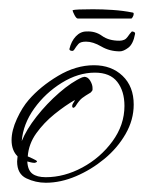

<svg xmlns="http://www.w3.org/2000/svg" viewBox="-20 -403 312 415"><path d="M79 -8Q57 -8 37 -17.5Q17 -27 17 -54Q17 -57 17.5 -60Q18 -63 18 -65Q5 -78 5 -100Q5 -121 16.5 -146Q28 -171 42 -187Q67 -216 105.5 -239Q144 -262 183 -262Q221 -262 245 -239Q269 -216 269 -177Q269 -144 251.5 -113.5Q234 -83 205.5 -59.5Q177 -36 144 -22Q111 -8 79 -8ZM79 -20Q119 -20 158 -41Q197 -62 223 -97.5Q249 -133 249 -174Q249 -206 233.5 -226Q218 -246 185 -246Q149 -246 113.5 -224Q78 -202 54 -168.5Q30 -135 27 -98Q37 -123 59 -151Q81 -179 108 -202.5Q135 -226 158 -236Q160 -236 160.5 -236.5Q161 -237 162 -237Q170 -237 175 -228.5Q180 -220 180 -213V-209Q180 -207 176 -203Q164 -196 157.5 -191Q151 -186 143 -173Q140 -170 139 -170Q136 -170 136 -174Q136 -177 138.5 -180.5Q141 -184 142 -187Q121 -175 98 -156.5Q75 -138 58.5 -115Q42 -92 40 -65Q42 -64 51 -60Q60 -56 60 -54Q60 -53 58 -52Q56 -51 55 -51Q51 -51 47 -52Q43 -53 39 -54Q40 -35 50 -27.5Q60 -20 79 -20ZM239 -292Q217 -292 199 -302.5Q181 -313 166 -313Q154 -313 149.5 -308Q145 -303 140 -295Q138 -293 137 -293Q130 -293 130 -297Q134 -314 144 -324.5Q154 -335 167 -335Q186 -336 200.5 -325.5Q215 -315 238 -315Q250 -315 255.5 -323Q261 -331 265 -335Q267 -335 269.5 -334Q272 -333 272 -330Q268 -308 257.5 -300Q247 -292 239 -292ZM148 -363Q145 -363 141 -370.5Q137 -378 137 -381Q143 -383 181 -383Q201 -383 223.5 -381.5Q246 -380 266 -376Q269 -376 269 -373Q269 -370 267 -366.5Q265 -363 264 -363Z"/></svg>

Font: Sassy Frass
Style: Regular
Weight: 400
Designer: Robert E. Leuschke
Foundry: Robert E. Leuschke
Version: Version 1.010; ttfautohint (v1.8.3)